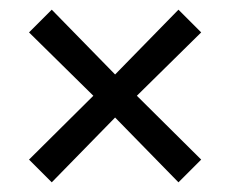

<svg xmlns="http://www.w3.org/2000/svg" viewBox="-20 -521 477 397"><path d="M218 -278 87 -144 40 -191 173 -323 40 -454 87 -501 218 -367 349 -501 396 -454 263 -323 396 -191 349 -144Z"/></svg>

Font: Noto Sans Bengali UI ExtraCondensed
Style: Regular
Weight: 400
Width: 2
Designer: Jelle Bosma - Monotype Design Team
Foundry: Monotype Imaging Inc.
Version: Version 2.003